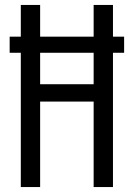

<svg xmlns="http://www.w3.org/2000/svg" viewBox="-20 -755 540 775"><path d="M64 0V-542H19V-607H64V-735H142V-607H358V-735H436V-607H481V-542H436V0H358V-345H142V0ZM142 -415H358V-542H142Z"/></svg>

Font: Iosevka www.saffi
Style: Regular
Weight: 400
Monospace: yes
Designer: Belleve Invis
Foundry: Belleve Invis
Version: Version 22.0.2; ttfautohint (v1.8.3)